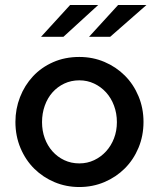

<svg xmlns="http://www.w3.org/2000/svg" viewBox="-20 -742 639 772"><path d="M42 0ZM42 -252Q42 -304 60.5 -351.5Q79 -399 112.5 -435Q146 -471 193.5 -492Q241 -513 299 -513Q353 -513 400 -493Q447 -473 482 -438Q517 -403 537 -355Q557 -307 557 -252Q557 -196 537 -148Q517 -100 482 -65Q447 -30 400 -10Q353 10 299 10Q246 10 199.5 -9.5Q153 -29 118 -63.5Q83 -98 62.5 -146.5Q42 -195 42 -252ZM299 -85Q331 -85 358.5 -98Q386 -111 406.5 -133.5Q427 -156 438.5 -186Q450 -216 450 -251Q450 -286 438.5 -317Q427 -348 406.5 -370.5Q386 -393 358.5 -406Q331 -419 299 -419Q266 -419 238.5 -406Q211 -393 191 -370.5Q171 -348 160 -317Q149 -286 149 -251Q149 -216 160 -186Q171 -156 191 -133.5Q211 -111 238.5 -98Q266 -85 299 -85ZM262 -722H375L235 -594H145ZM455 -722H569L423 -594H338Z"/></svg>

Font: Rosa Sans Medium
Style: Regular
Weight: 500
Designer: Pentagram / MCKL
Foundry: Pentagram / MCKL
Version: Version 1.005;September 16, 2019;FontCreator 11.5.0.2425 64-